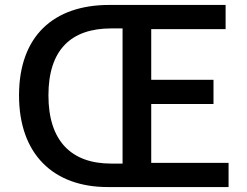

<svg xmlns="http://www.w3.org/2000/svg" viewBox="-20 -735 1001 777"><path d="M416 22H905V-76H592V-314H844V-412H592V-617H893V-715H422C197 -715 57 -589 57 -349C57 -110 197 22 416 22ZM176 -349C176 -534 268 -620 430 -620H476V-73H430C268 -73 176 -165 176 -349Z"/></svg>

Font: コーポレート・ロゴ ver3 Medium
Style: Regular
Weight: 500
Designer: [KANA_main] LOGOTYPE.JP [Source Han Sans] Ryoko NISHIZUKA 西塚涼子 (kana, bopomofo & ideographs); Paul D. Hunt (Latin, Greek
Version: Version 12.001;FEAKit 1.0